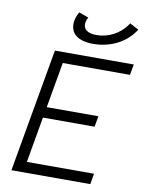

<svg xmlns="http://www.w3.org/2000/svg" viewBox="-99 -994 803 1062"><g transform="rotate(10 302.5 -462.5)"><path d="M40.5 0H483.4L493.7 -60.1H116.7L161.6 -316.9H451.7L462.4 -377.4H172.4L217.3 -633.3H594.7L605.5 -693.4H162.6L151.9 -633.3ZM363.3 -766.6C458 -766.6 542.5 -808.1 590.3 -877.9L596.7 -887.2L546.9 -914.1L541.5 -906.2C503.4 -851.1 440.9 -817.9 372.6 -817.9C321.3 -817.9 295.4 -839.8 301.8 -877C303.2 -885.3 307.6 -896 312.5 -905.3L258.8 -924.8C250 -911.1 243.2 -894 240.2 -877.9C227.1 -807.6 272.9 -766.6 363.3 -766.6Z"/></g></svg>

Font: Cascadia Mono NF Light
Style: Italic
Weight: 300
Italic angle: -10°
Monospace: yes
Designer: Aaron Bell
Foundry: Saja Typeworks
Version: Version 2404.023